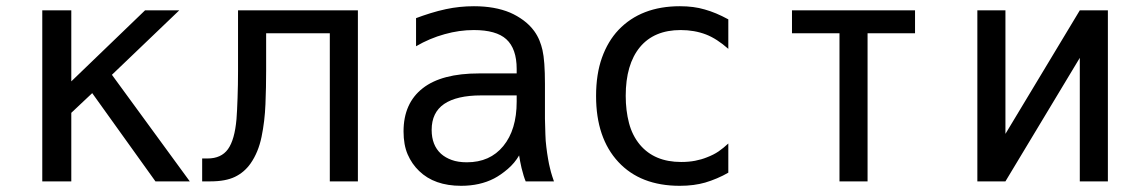

<svg xmlns="http://www.w3.org/2000/svg" viewBox="-20 -580 3652 614"><path d="M115.2 -546.9H208V-319.8L443.8 -546.9H553.2L337.9 -340.8L586.9 0H477.1L274.9 -282.2L208 -219.2V0H115.2Z M626.5 -73.2H643.6Q687.5 -73.2 709 -103Q730.5 -132.8 736.3 -199.2Q738.3 -224.6 739.7 -267.1Q741.2 -309.6 741.2 -352.5V-546.9H1124.5V0H1034.7V-473.6H831.1V-354Q831.1 -301.8 828.9 -246.8Q826.7 -191.9 816.4 -142.3Q806.2 -92.8 781.2 -57.1Q761.2 -28.8 731.2 -14.4Q701.2 0 653.3 0H626.5Z M1454.6 14.2Q1369.1 14.2 1320.3 -33.2Q1296.9 -55.7 1283.7 -86.2Q1270.5 -116.7 1270.5 -159.7Q1270.5 -250 1332 -297.9Q1392.6 -345.2 1511.7 -345.2H1632.3V-359.4Q1632.3 -424.3 1599.1 -454.6Q1566.9 -483.9 1495.1 -483.9Q1448.7 -483.9 1401.9 -470.7Q1354 -457.5 1310.5 -432.1V-522Q1331.1 -529.8 1356 -537.6Q1380.9 -545.4 1406.2 -550.8Q1449.7 -560.1 1495.6 -560.1Q1562.5 -560.1 1611.3 -539.6Q1633.8 -529.8 1654.1 -514.9Q1674.3 -500 1688.5 -480.5Q1698.7 -466.3 1705.1 -450.7Q1711.4 -435.1 1714.8 -419.9Q1722.7 -385.3 1722.7 -312V-200.2Q1723.6 -171.9 1724.1 -150.4Q1724.6 -128.9 1727.1 -110.4Q1729.5 -89.8 1732.7 -71.8Q1735.8 -53.7 1738.3 -44.4Q1741.7 -29.3 1746.1 -15.9Q1750.5 -2.4 1751.5 0H1661.1Q1654.8 -14.6 1647.9 -42.5Q1645.5 -53.2 1643.3 -64.2Q1641.1 -75.2 1640.1 -83Q1626 -58.6 1603.8 -39.6Q1581.5 -20.5 1560.1 -9.3Q1514.6 14.2 1454.6 14.2ZM1473.1 -61Q1546.9 -61 1589.4 -112.8Q1632.3 -165 1632.3 -254.9V-274.9H1518.6Q1440.9 -274.9 1400.4 -247.6Q1360.4 -220.2 1360.4 -164.6Q1360.4 -115.7 1390.1 -88.4Q1404.3 -75.7 1424.6 -68.4Q1444.8 -61 1473.1 -61Z M2153.8 14.2Q2028.3 14.2 1957.5 -62Q1886.2 -138.7 1886.2 -272.9Q1886.2 -342.8 1905 -395.5Q1923.8 -448.2 1958 -484.4Q2030.3 -560.1 2154.3 -560.1Q2198.7 -560.1 2233.4 -549.8Q2269 -540 2309.1 -518.1V-423.8Q2272 -456.5 2237.8 -469.7Q2200.7 -483.9 2156.7 -483.9Q2071.8 -483.9 2026.4 -429.2Q1981 -374 1981 -273.4Q1981 -226.6 1991.5 -186.5Q2002 -146.5 2026.4 -117.2Q2072.8 -62 2158.2 -62Q2182.6 -62 2202.9 -65.9Q2223.1 -69.8 2240.2 -76.7Q2262.2 -85 2278.1 -95.9Q2293.9 -106.9 2309.1 -121.1V-27.8Q2292.5 -18.1 2272.9 -9.8Q2253.4 -1.5 2234.9 3.9Q2217.8 8.8 2197.5 11.5Q2177.2 14.2 2153.8 14.2Z M2664.6 -473.6H2512.7V-546.9H2906.2V-473.6H2754.4V0H2664.6Z M3105.5 -546.9H3195.3V-151.9L3433.1 -546.9H3522.9V0H3433.1V-395L3195.3 0H3105.5Z"/></svg>

Font: Vazir Code Hack
Style: Code-Hack
Weight: 400
Foundry: DejaVu fonts team - Redesigned by Saber Rastikerdar
Version: Version 1.1.2